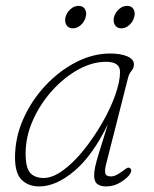

<svg xmlns="http://www.w3.org/2000/svg" viewBox="-20 -644 538 671"><path d="M350.5 -69Q345.5 -49.5 348 -38.5Q350.5 -27.5 367.5 -27.5Q377.5 -27.5 387.5 -32.8Q397.5 -38 408.5 -46Q417.5 -53 423 -56.2Q428.5 -59.5 433 -57Q443.5 -51 434.5 -36Q425.5 -22 402 -7.2Q378.5 7.5 351 7.5Q331 7.5 320 -1Q309 -9.5 309 -31Q309 -43.5 312.5 -60.5Q316 -77.5 326.5 -111.5Q337 -145.5 357 -210Q304.5 -101.5 240.5 -47Q176.5 7.5 117 7.5Q79.5 7.5 56 -15.2Q32.5 -38 32.5 -93.5Q32.5 -163.5 61.5 -228.5Q90.5 -293.5 138.8 -345Q187 -396.5 246 -426.8Q305 -457 365 -457Q402 -457 425 -447Q448 -437 448 -419Q448 -406.5 439.5 -396.2Q431 -386 428 -374ZM69.5 -107Q69.5 -58 85.5 -40Q101.5 -22 132.5 -22Q164 -22 200.5 -48.8Q237 -75.5 272 -119Q307 -162.5 336 -212.5Q365 -262.5 382.2 -310.2Q399.5 -358 399.5 -393Q399.5 -428 350.5 -428Q302.5 -428 253.2 -400.8Q204 -373.5 162.2 -327.2Q120.5 -281 95 -223.8Q69.5 -166.5 69.5 -107ZM234.5 -545Q219 -545 212 -556.8Q205 -568.5 209 -584.5Q213.5 -600.5 226.2 -612Q239 -623.5 255 -623.5Q270 -623.5 277 -612Q284 -600.5 279.5 -584.5Q275.5 -568.5 262.8 -556.8Q250 -545 234.5 -545ZM404 -545Q388.5 -545 381.5 -556.8Q374.5 -568.5 378.5 -584.5Q383 -600.5 395.8 -612Q408.5 -623.5 424.5 -623.5Q439.5 -623.5 446.5 -612Q453.5 -600.5 449 -584.5Q445 -568.5 432.2 -556.8Q419.5 -545 404 -545Z"/></svg>

Font: Fraunces 9pt SuperSoft Thin
Style: Italic
Weight: 100
Italic angle: -16°
Version: Version 1.000;[0bf87f6ff]